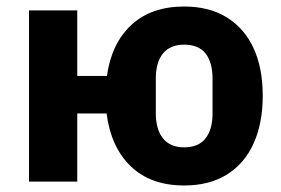

<svg xmlns="http://www.w3.org/2000/svg" viewBox="-20 -557 862 589"><path d="M545 12Q442 12 381 -47Q320 -106 307 -209H217V0H69V-525H217V-324H308Q322 -424 383 -480.5Q444 -537 545 -537Q622 -537 676 -503.5Q730 -470 758 -409Q786 -348 786 -263Q786 -179 758 -117Q730 -55 676 -21.5Q622 12 545 12ZM545 -105Q589 -105 610.5 -132.5Q632 -160 632 -209V-316Q632 -366 610.5 -393Q589 -420 545 -420Q502 -420 480 -393Q458 -366 458 -316V-209Q458 -160 480 -132.5Q502 -105 545 -105Z"/></svg>

Font: IBM Plex Sans Var
Style: Regular
Weight: 400
Designer: Mike Abbink, Paul van der Laan, Pieter van Rosmalen
Foundry: Bold Monday
Version: Version 3.000